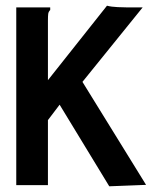

<svg xmlns="http://www.w3.org/2000/svg" viewBox="-20 -649 540 673"><path d="M189 -282 148 -228V0H37V-623H156V-614Q150 -608 149 -600.5Q148 -593 148 -577V-368L355 -629Q370 -625 393 -624Q416 -623 428 -623H480L269 -362L492 -1L363 4Z"/></svg>

Font: Ligconsolata
Style: Bold
Weight: 700
Monospace: yes
Designer: Raph Levien, Cyreal, Brenton Simpson
Foundry: Raph Levien, Cyreal, Google
Version: Version 3.001; ttfautohint (v1.8.2.53-6de2)